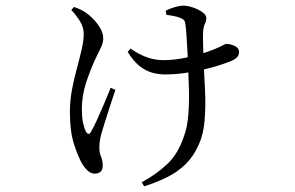

<svg xmlns="http://www.w3.org/2000/svg" viewBox="-20 -578 1040 676"><path d="M231.1 -542.9 240.6 -553.6Q256 -548.2 266.1 -543Q276.2 -537.8 286.1 -530.8Q295.5 -524.1 309.3 -510.1Q323 -496 333.3 -478.3Q343.5 -460.5 343.5 -441.8Q343.5 -428.4 336.1 -412.2Q328.7 -396 319.3 -377.7Q300.9 -339.9 284.5 -291.2Q268.2 -242.6 268.2 -194.5Q268.2 -166.6 272 -147.3Q275.9 -128 282.3 -115.2Q287.1 -106.6 291.9 -106.5Q296.7 -106.4 300.9 -115Q308.4 -127.3 320.8 -154.3Q333.2 -181.3 346.5 -212.7Q359.9 -244.1 369.5 -269.1L386.3 -261.5Q377.9 -236.3 368 -206.3Q358.2 -176.3 349.9 -150.1Q341.5 -123.9 337.5 -109.2Q333.9 -96.4 331.9 -84Q329.8 -71.6 329.8 -58Q329.8 -40.5 335.7 -26.8Q341.6 -13.1 341.6 6.7Q341.6 19.8 333.9 26.6Q326.3 33.3 313.8 33.3Q300.9 33.3 290.2 24.1Q279.5 14.9 270.4 0.7Q255.6 -24.5 240.9 -69.4Q226.1 -114.3 226.1 -185.6Q226.1 -223.1 233.3 -261.6Q240.5 -300.1 250.5 -336.5Q260.4 -373 267.6 -404.2Q274.8 -435.3 274.8 -458.5Q274.8 -481 262.7 -501.5Q250.6 -522 231.1 -542.9ZM429.6 -395.1 439.3 -407Q470.5 -385.7 498 -376Q525.5 -366.3 555.7 -366.3Q584.5 -366.3 617.6 -371.8Q650.6 -377.3 681.8 -386.5Q713 -395.6 735 -404.8Q755.9 -413.6 764.4 -418.5Q772.9 -423.3 776.5 -423.3Q791.5 -423.3 806.6 -416.1Q821.7 -408.9 821.7 -395.2Q821.7 -385.2 815.9 -378Q810.2 -370.8 796.5 -364.5Q780.7 -357.5 754.9 -349.1Q729.2 -340.7 697 -333.2Q664.7 -325.7 629.8 -320.8Q594.9 -315.9 559.8 -315.9Q537.4 -315.9 514.3 -322.6Q491.3 -329.2 470 -346.6Q448.7 -364 429.6 -395.1ZM565.4 -526.2 563.4 -540.3Q577.5 -547.8 595.3 -553Q613.1 -558.1 624.9 -558.1Q640.6 -558.1 659.8 -551.5Q679 -544.9 692.8 -535.1Q706.5 -525.4 706.5 -513.9Q706.5 -504.7 700.9 -493.1Q695.4 -481.5 694.9 -461.5Q694.3 -442.1 695.3 -411.1Q696.3 -380.2 697.3 -351.2Q699.3 -311.3 701.9 -259.2Q704.5 -207 700.6 -156.4Q696.8 -105.7 679.7 -68.8Q661.9 -27.8 633.7 -0.2Q605.5 27.4 568.3 45.8Q531.1 64.3 487.3 78.1L479.3 63.5Q532.5 34.6 569.7 -1.1Q606.9 -36.8 626.8 -95.7Q639.5 -129.4 642.9 -172.5Q646.3 -215.5 645.3 -259.9Q644.3 -304.2 642.5 -341.8Q641.7 -365.6 640.1 -394.2Q638.5 -422.8 636.9 -448.9Q635.3 -475 633.3 -488.4Q632.3 -501.6 628.4 -506.4Q624.5 -511.1 616.1 -514.3Q606.3 -519 592.5 -521.4Q578.7 -523.9 565.4 -526.2Z"/></svg>

Font: Noto Serif SC
Style: Regular
Weight: 200
Designer: Ryoko NISHIZUKA 西塚涼子 (kana & ideographs); Frank Grießhammer (Latin, Greek & Cyrillic); Wenlong ZHANG 张文龙 (bopomofo); San
Foundry: Adobe
Version: Version 2.001;hotconv 1.1.0;makeotfexe 2.6.0